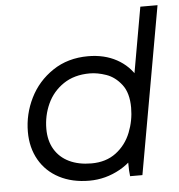

<svg xmlns="http://www.w3.org/2000/svg" viewBox="-52 -769 769 823"><g transform="rotate(-5 332.5 -358.0)"><path d="M477 -124 542 -392H524L582 -720H656L528 0H475Q472 -20 472 -59.5Q472 -99 477 -124ZM574 -301Q574 -204 534.5 -135Q495 -66 432.5 -31Q370 4 300 4Q226 4 170.5 -25Q115 -54 85 -106.5Q55 -159 55 -227Q55 -303 89 -372Q123 -441 188 -484.5Q253 -528 340 -528Q410 -528 463 -499Q516 -470 545 -418Q574 -366 574 -301ZM135 -233Q135 -182 157 -145Q179 -108 219.5 -88.5Q260 -69 315 -69Q378 -69 421 -101.5Q464 -134 484.5 -185.5Q505 -237 505 -292Q505 -356 477 -392Q449 -428 411.5 -441Q374 -454 341 -454Q274 -454 227.5 -422.5Q181 -391 158 -340.5Q135 -290 135 -233Z"/></g></svg>

Font: Fixel Italic Variable Display Thin
Style: Italic
Weight: 100
Italic angle: -10°
Designer: AlfaBravo + MacPaw
Foundry: Kyrylo Tkachov, Marchela Mozhyna, Serhii Makarenko, Maria Weinstein, Zakhar Kryvoshyya
Version: Version 1.210;Glyphs 3.2 (3217)